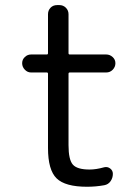

<svg xmlns="http://www.w3.org/2000/svg" viewBox="-20 -710 540 740"><path d="M99.6 -430.7Q85.9 -430.7 75.7 -441.4Q65.4 -452.1 65.4 -466.3Q65.4 -480.5 75.7 -490.2Q85.9 -500 99.6 -500H160.2Q165 -500 165 -504.9V-655.3Q165 -669.9 174.8 -680.2Q184.6 -690.4 200.2 -690.4H209Q223.6 -690.4 233.9 -680.2Q244.1 -669.9 244.1 -655.3V-504.9Q244.1 -500 249 -500H389.6Q403.3 -500 414.1 -490.2Q424.8 -480.5 424.8 -466.3Q424.8 -452.1 414.6 -441.4Q404.3 -430.7 389.6 -430.7H249Q244.1 -430.7 244.1 -425.8V-150.4Q244.1 -94.7 260.7 -75.7Q277.3 -56.6 325.2 -56.6Q350.6 -56.6 381.8 -65.4Q394.5 -68.4 404.8 -60.5Q415 -52.7 415 -40Q415 -24.4 406.2 -11.7Q397.5 1 381.8 3.9Q348.6 9.8 315.4 9.8Q231.4 9.8 198.2 -22.5Q165 -54.7 165 -139.6V-425.8Q165 -430.7 160.2 -430.7Z"/></svg>

Font: Rounded-L Mgen+ 2m regular
Style: Regular
Weight: 400
Designer: [Source Han Sans]
Ryoko NISHIZUKA  (kana & ideographs); Paul D. Hunt (Latin, Greek & Cyrillic); Wenlong ZHANG  (bopomofo
Version: Version 1.059.20150602